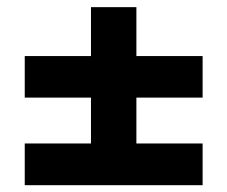

<svg xmlns="http://www.w3.org/2000/svg" viewBox="-20 -626 651 550"><path d="M240.6 -140.5V-605.5H370.7V-140.5ZM50.9 -346.4V-465.4H560.4V-346.4ZM50.9 -95.5V-215H560.4V-95.5Z"/></svg>

Font: Envelope Sans Variable
Style: Regular
Weight: 500
Designer: Andreas Rasmussen / Norman Anderson
Foundry: mail.de GmbH
Version: Version 1.150